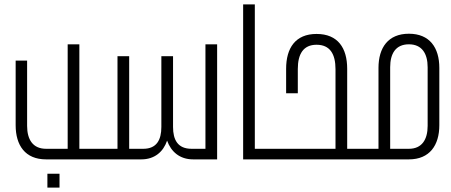

<svg xmlns="http://www.w3.org/2000/svg" viewBox="-20 -723 2046 871"><path d="M432 -44C432 -47 430 -48 427 -48H340V-522H287V-48H189C129 -48 103 -90 103 -152V-448H51V-155C51 -64 94 0 189 0H427C430 0 432 -2 432 -5ZM195 65V128H250V65Z M427 -48C424 -48 422 -47 422 -44V-5C422 -2 424 0 427 0H621C682 0 721 -35 738 -85C756 -35 795 0 856 0H965V-522H912V-48H849C786 -48 765 -89 765 -147V-468H712V-147C712 -89 691 -48 630 -48H566V-468H513V-48Z M1227 -44C1227 -47 1225 -48 1222 -48H1136V-703H1083V0H1222C1225 0 1227 -2 1227 -5Z M1628 0C1630 0 1631 -1 1631 -3V-45C1631 -47 1630 -48 1628 -48H1555V-411C1555 -505 1513 -569 1416 -569C1320 -569 1278 -505 1278 -411V-300H1331V-410C1331 -478 1356 -520 1416 -520C1477 -520 1502 -478 1502 -409V-48H1220C1218 -48 1217 -47 1217 -45V-3C1217 -1 1218 0 1220 0Z M1835 -570C1741 -570 1697 -507 1697 -415V-48H1624C1622 -48 1621 -47 1621 -45V-3C1621 -1 1622 0 1624 0H1835C1929 0 1973 -64 1973 -155V-415C1973 -507 1929 -570 1835 -570ZM1750 -48V-418C1750 -480 1775 -522 1835 -522C1894 -522 1920 -480 1920 -418V-152C1920 -90 1894 -48 1835 -48Z"/></svg>

Font: Modon Arabic
Style: Regular
Weight: 400
Designer: Ahmedzaza
Foundry: Ahmedzaza
Version: Version 2.010